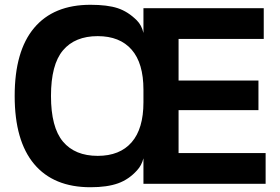

<svg xmlns="http://www.w3.org/2000/svg" viewBox="-20 -764 1162 798"><path d="M1076.2 -730V-602.1H722.2V-429.2H1054.2V-306.2H722.2V-127.9H1084V0H576.2V-106Q568.4 -76.2 549.8 -56.2Q515.6 -18.1 470.5 -2Q425.3 14.2 356 14.2Q202.6 14.2 121.8 -82.3Q41 -178.7 41 -365.2Q41 -551.8 121.8 -647.9Q202.6 -744.1 356 -744.1Q426.3 -744.1 469.2 -730Q512.2 -715.8 548.8 -679.2Q568.8 -659.2 576.2 -627V-730ZM386.2 -116.2Q478 -116.2 527.1 -172.6Q576.2 -229 576.2 -338.9V-391.1Q576.2 -501.5 527.1 -557.6Q478 -613.8 386.2 -613.8Q291.5 -613.8 241.7 -554.7Q191.9 -495.6 191.9 -365.2Q191.9 -234.9 241.7 -175.5Q291.5 -116.2 386.2 -116.2Z"/></svg>

Font: Nacelle Bold
Style: Regular
Weight: 700
Designer: Sora Sagano
Foundry: Sora Sagano
Version: Version 1.000;FEAKit 1.0